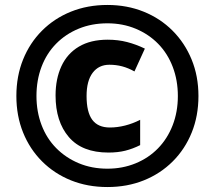

<svg xmlns="http://www.w3.org/2000/svg" viewBox="-20 -744 866 774"><path d="M417 -129Q311 -129 257.5 -191.5Q204 -254 204 -359Q204 -426 227.5 -477Q251 -528 298 -556Q345 -584 414 -584Q456 -584 492.5 -574.5Q529 -565 564 -548L522 -456Q497 -470 472.5 -476.5Q448 -483 421 -483Q378 -483 353.5 -450.5Q329 -418 329 -357Q329 -292 352 -261Q375 -230 423 -230Q453 -230 484.5 -238Q516 -246 545 -261V-159Q515 -144 485 -136.5Q455 -129 417 -129ZM413 10Q333 10 266 -17Q199 -44 149.5 -93.5Q100 -143 73 -210Q46 -277 46 -357Q46 -437 73 -504Q100 -571 149.5 -620.5Q199 -670 266 -697Q333 -724 413 -724Q492 -724 559 -697Q626 -670 675.5 -620.5Q725 -571 752.5 -504Q780 -437 780 -357Q780 -277 753 -210Q726 -143 676.5 -93.5Q627 -44 560 -17Q493 10 413 10ZM413 -64Q474 -64 526.5 -85.5Q579 -107 617 -146Q655 -185 676 -239Q697 -293 697 -357Q697 -420 676.5 -474Q656 -528 618 -567Q580 -606 527.5 -628Q475 -650 413 -650Q350 -650 297.5 -628.5Q245 -607 206.5 -568Q168 -529 147.5 -475Q127 -421 127 -357Q127 -294 147.5 -240Q168 -186 206.5 -147Q245 -108 297.5 -86Q350 -64 413 -64Z"/></svg>

Font: Noto Sans Symbols ExtraBold
Style: Regular
Weight: 800
Version: Version 2.002